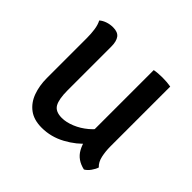

<svg xmlns="http://www.w3.org/2000/svg" viewBox="-128 -647 803 803"><g transform="rotate(45 273.5 -246.0)"><path d="M465.5 -139.5Q465.5 -110 471.2 -83.8Q477 -57.5 493.5 -42.5Q489.5 -29.5 479 -14.8Q468.5 0 455.5 7.5Q408.5 -3 388.2 -39.8Q368 -76.5 368 -123V-493Q388 -497 416.5 -497Q444.5 -497 465.5 -493ZM75.5 -389.5Q75.5 -415.5 72.2 -438.5Q69 -461.5 60 -478.5Q70.5 -488 87 -493.8Q103.5 -499.5 121.5 -499.5Q149.5 -499.5 161.2 -483.8Q173 -468 173 -437V-178.5Q173 -126.5 186.2 -103Q199.5 -79.5 237.5 -79.5Q263.5 -79.5 293.5 -91.8Q323.5 -104 350.2 -126.5Q377 -149 393 -178.5V-83.5Q360 -44.5 310.8 -17.8Q261.5 9 207 9Q160.5 9 131.5 -12.8Q102.5 -34.5 89 -71.5Q75.5 -108.5 75.5 -153.5Z"/></g></svg>

Font: Signika Negative
Style: Regular
Weight: 400
Designer: Anna Giedry
Foundry: Anna Giedry
Version: Version 2.001